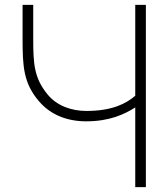

<svg xmlns="http://www.w3.org/2000/svg" viewBox="-20 -770 693 790"><path d="M536.5 -750V-376C499 -343.8 441.7 -313.5 335.4 -313.5C276 -313.5 214.6 -333.3 175 -382.3C120.8 -449 116.7 -506.3 116.7 -610.4V-750H72.9V-610.4C72.9 -499 76 -428.1 140.6 -353.1C188.5 -296.9 257.3 -270.8 334.4 -270.8C431.3 -270.8 492.7 -300 536.5 -328.1V0H580.2V-750Z"/></svg>

Font: Manrope Thin
Style: Regular
Weight: 100
Width: 4
Designer: Michael Sharanda
Foundry: Michael Sharanda
Version: Version 2.000;PS 002.000;hotconv 1.0.88;makeotf.lib2.5.64775